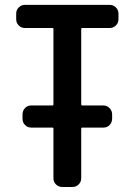

<svg xmlns="http://www.w3.org/2000/svg" viewBox="-20 -750 540 770"><path d="M80.1 -637.7Q65.4 -637.7 55.2 -647.9Q44.9 -658.2 44.9 -672.9V-695.3Q44.9 -710 55.2 -720.2Q65.4 -730.5 80.1 -730.5H419.9Q434.6 -730.5 444.8 -720.2Q455.1 -710 455.1 -695.3V-672.9Q455.1 -658.2 444.8 -647.9Q434.6 -637.7 419.9 -637.7H309.6Q305.7 -637.7 305.7 -632.8V-332Q305.7 -327.1 309.6 -327.1H394.5Q409.2 -327.1 419.4 -316.4Q429.7 -305.7 429.7 -291V-274.4Q429.7 -259.8 419.9 -249Q410.2 -238.3 394.5 -238.3H309.6Q305.7 -238.3 305.7 -233.4V-35.2Q305.7 -20.5 295.4 -10.3Q285.2 0 269.5 0H230.5Q215.8 0 205.1 -9.8Q194.3 -19.5 194.3 -35.2V-233.4Q194.3 -238.3 190.4 -238.3H105.5Q90.8 -238.3 80.6 -248.5Q70.3 -258.8 70.3 -274.4V-291Q70.3 -305.7 80.1 -316.4Q89.8 -327.1 105.5 -327.1H190.4Q194.3 -327.1 194.3 -332V-632.8Q194.3 -637.7 190.4 -637.7Z"/></svg>

Font: Rounded-L Mgen+ 1m medium
Style: Regular
Weight: 500
Designer: [Source Han Sans]
Ryoko NISHIZUKA  (kana & ideographs); Paul D. Hunt (Latin, Greek & Cyrillic); Wenlong ZHANG  (bopomofo
Version: Version 1.059.20150602